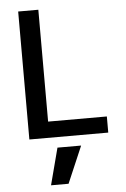

<svg xmlns="http://www.w3.org/2000/svg" viewBox="-64 -775 717 1091"><g transform="rotate(-5 294.5 -230.0)"><path d="M197 -730V-92H532V0H82V-730ZM182 270 237 60H372L282 270Z"/></g></svg>

Font: Mplus 1p Medium
Style: Regular
Weight: 500
Version: Version 1.061